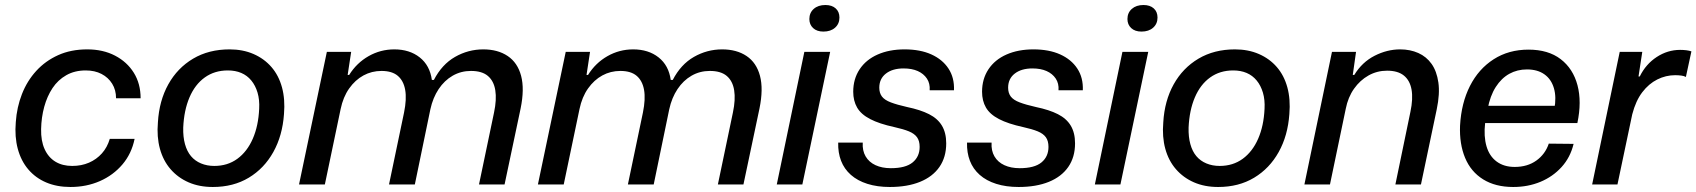

<svg xmlns="http://www.w3.org/2000/svg" viewBox="-20 -736 6768 766"><path d="M261 10Q207 10 164.5 -8Q122 -26 93 -60Q64 -94 51 -142Q38 -190 43 -249Q47 -308 67.5 -360.5Q88 -413 124.5 -453Q161 -493 212 -516Q263 -539 328 -539Q391 -539 439 -514Q487 -489 514 -445.5Q541 -402 541 -344H443Q443 -377 427.5 -402Q412 -427 385 -441Q358 -455 322 -455Q278 -455 244.5 -436Q211 -417 189.5 -384.5Q168 -352 156.5 -310Q145 -268 144 -221Q143 -174 158 -141Q173 -108 201 -91Q229 -74 268 -74Q305 -74 335 -87Q365 -100 386.5 -124Q408 -148 418 -182H517Q505 -123 468.5 -80Q432 -37 378.5 -13.5Q325 10 261 10Z M829 10Q775 10 732.5 -8.5Q690 -27 660.5 -61Q631 -95 618 -142.5Q605 -190 610 -248Q615 -334 651.5 -399.5Q688 -465 750.5 -502Q813 -539 896 -539Q949 -539 991.5 -520.5Q1034 -502 1063 -468.5Q1092 -435 1105 -387.5Q1118 -340 1113 -281Q1107 -195 1070.5 -129.5Q1034 -64 972.5 -27Q911 10 829 10ZM835 -74Q888 -74 927 -102.5Q966 -131 988.5 -182.5Q1011 -234 1014 -302Q1016 -338 1007.5 -366.5Q999 -395 982.5 -415Q966 -435 942.5 -445Q919 -455 889 -455Q836 -455 797 -427Q758 -399 736 -347.5Q714 -296 711 -227Q710 -190 718 -161Q726 -132 742 -113Q758 -94 782 -84Q806 -74 835 -74Z M1173 0 1284 -529H1381L1367 -437H1373Q1403 -485 1450.5 -512Q1498 -539 1553 -539Q1614 -539 1654.5 -507Q1695 -475 1703 -417H1711Q1743 -479 1795.5 -509Q1848 -539 1908 -539Q1966 -539 2005.5 -512.5Q2045 -486 2059 -433.5Q2073 -381 2057 -303L1993 0H1891L1951 -287Q1962 -339 1956 -376Q1950 -413 1926.5 -433Q1903 -453 1859 -453Q1819 -453 1786 -434Q1753 -415 1730 -380.5Q1707 -346 1697 -300L1635 0H1532L1592 -287Q1603 -341 1596.5 -377.5Q1590 -414 1567 -433.5Q1544 -453 1502 -453Q1463 -453 1430 -435Q1397 -417 1373 -383Q1349 -349 1339 -301L1276 0Z M2126 0 2237 -529H2334L2320 -437H2326Q2356 -485 2403.5 -512Q2451 -539 2506 -539Q2567 -539 2607.5 -507Q2648 -475 2656 -417H2664Q2696 -479 2748.5 -509Q2801 -539 2861 -539Q2919 -539 2958.5 -512.5Q2998 -486 3012 -433.5Q3026 -381 3010 -303L2946 0H2844L2904 -287Q2915 -339 2909 -376Q2903 -413 2879.5 -433Q2856 -453 2812 -453Q2772 -453 2739 -434Q2706 -415 2683 -380.5Q2660 -346 2650 -300L2588 0H2485L2545 -287Q2556 -341 2549.5 -377.5Q2543 -414 2520 -433.5Q2497 -453 2455 -453Q2416 -453 2383 -435Q2350 -417 2326 -383Q2302 -349 2292 -301L2229 0Z M3079 0 3189 -529H3292L3181 0ZM3265 -610Q3239 -610 3224 -624Q3209 -638 3209 -660Q3209 -685 3226.5 -700.5Q3244 -716 3273 -716Q3299 -716 3314 -702.5Q3329 -689 3329 -666Q3329 -641 3311.5 -625.5Q3294 -610 3265 -610Z M3530 10Q3480 10 3440.5 -2.5Q3401 -15 3374.5 -38.5Q3348 -62 3335.5 -94.5Q3323 -127 3324 -167H3422Q3420 -135 3433.5 -112Q3447 -89 3473 -77Q3499 -65 3534 -65Q3593 -65 3621 -88Q3649 -111 3649 -150Q3649 -174 3638.5 -188.5Q3628 -203 3606 -212Q3584 -221 3548 -229Q3488 -242 3451.5 -261Q3415 -280 3399.5 -307Q3384 -334 3384 -370Q3384 -421 3409.5 -459.5Q3435 -498 3481.5 -518.5Q3528 -539 3589 -539Q3651 -539 3695.5 -519Q3740 -499 3764 -462.5Q3788 -426 3786 -376H3689Q3691 -403 3678 -422.5Q3665 -442 3641.5 -452.5Q3618 -463 3585 -463Q3541 -463 3514.5 -442.5Q3488 -422 3488 -386Q3488 -365 3498.5 -351Q3509 -337 3534 -327.5Q3559 -318 3599 -309Q3652 -298 3686.5 -280.5Q3721 -263 3738 -234.5Q3755 -206 3755 -164Q3755 -109 3728 -70Q3701 -31 3650.5 -10.5Q3600 10 3530 10Z M4044 10Q3994 10 3954.5 -2.5Q3915 -15 3888.5 -38.5Q3862 -62 3849.5 -94.5Q3837 -127 3838 -167H3936Q3934 -135 3947.5 -112Q3961 -89 3987 -77Q4013 -65 4048 -65Q4107 -65 4135 -88Q4163 -111 4163 -150Q4163 -174 4152.5 -188.5Q4142 -203 4120 -212Q4098 -221 4062 -229Q4002 -242 3965.5 -261Q3929 -280 3913.5 -307Q3898 -334 3898 -370Q3898 -421 3923.5 -459.5Q3949 -498 3995.5 -518.5Q4042 -539 4103 -539Q4165 -539 4209.5 -519Q4254 -499 4278 -462.5Q4302 -426 4300 -376H4203Q4205 -403 4192 -422.5Q4179 -442 4155.5 -452.5Q4132 -463 4099 -463Q4055 -463 4028.5 -442.5Q4002 -422 4002 -386Q4002 -365 4012.5 -351Q4023 -337 4048 -327.5Q4073 -318 4113 -309Q4166 -298 4200.5 -280.5Q4235 -263 4252 -234.5Q4269 -206 4269 -164Q4269 -109 4242 -70Q4215 -31 4164.5 -10.5Q4114 10 4044 10Z M4348 0 4458 -529H4561L4450 0ZM4534 -610Q4508 -610 4493 -624Q4478 -638 4478 -660Q4478 -685 4495.5 -700.5Q4513 -716 4542 -716Q4568 -716 4583 -702.5Q4598 -689 4598 -666Q4598 -641 4580.5 -625.5Q4563 -610 4534 -610Z M4840 10Q4786 10 4743.5 -8.5Q4701 -27 4671.5 -61Q4642 -95 4629 -142.5Q4616 -190 4621 -248Q4626 -334 4662.5 -399.5Q4699 -465 4761.5 -502Q4824 -539 4907 -539Q4960 -539 5002.5 -520.5Q5045 -502 5074 -468.5Q5103 -435 5116 -387.5Q5129 -340 5124 -281Q5118 -195 5081.5 -129.5Q5045 -64 4983.5 -27Q4922 10 4840 10ZM4846 -74Q4899 -74 4938 -102.5Q4977 -131 4999.5 -182.5Q5022 -234 5025 -302Q5027 -338 5018.5 -366.5Q5010 -395 4993.5 -415Q4977 -435 4953.5 -445Q4930 -455 4900 -455Q4847 -455 4808 -427Q4769 -399 4747 -347.5Q4725 -296 4722 -227Q4721 -190 4729 -161Q4737 -132 4753 -113Q4769 -94 4793 -84Q4817 -74 4846 -74Z M5184 0 5294 -529H5390L5377 -437H5383Q5414 -488 5464 -513.5Q5514 -539 5566 -539Q5606 -539 5638.5 -524.5Q5671 -510 5691.5 -481Q5712 -452 5718.5 -407Q5725 -362 5712 -300L5649 0H5547L5607 -290Q5618 -342 5611.5 -378.5Q5605 -415 5581 -434.5Q5557 -454 5514 -454Q5474 -454 5440 -435Q5406 -416 5382 -382Q5358 -348 5349 -302L5286 0Z M6017 10Q5946 10 5897 -20.5Q5848 -51 5825 -106.5Q5802 -162 5805 -235Q5810 -325 5844.5 -393Q5879 -461 5939 -499.5Q5999 -538 6078 -538Q6157 -538 6206.5 -500Q6256 -462 6273.5 -396Q6291 -330 6273 -245H5905Q5899 -192 5910.5 -152.5Q5922 -113 5951 -91.5Q5980 -70 6023 -70Q6074 -70 6109.5 -95.5Q6145 -121 6159 -163L6258 -162Q6245 -108 6210 -69.5Q6175 -31 6125.5 -10.5Q6076 10 6017 10ZM5915 -301 5904 -314H6193L6181 -301Q6190 -348 6179.5 -384Q6169 -420 6141.5 -439.5Q6114 -459 6072 -459Q6033 -459 6001.5 -441.5Q5970 -424 5947.5 -389Q5925 -354 5915 -301Z M6332 0 6442 -529H6532L6517 -431H6522Q6546 -480 6589.5 -508.5Q6633 -537 6683 -537Q6696 -537 6708 -535.5Q6720 -534 6728 -531L6706 -429Q6699 -433 6687.5 -434.5Q6676 -436 6663 -436Q6626 -436 6592 -419Q6558 -402 6532 -368Q6506 -334 6492 -280L6433 0Z"/></svg>

Font: Mona Sans ExtraLight Medium
Style: Italic
Weight: 500
Italic angle: -11.6951°
Version: Version 2.000